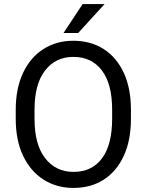

<svg xmlns="http://www.w3.org/2000/svg" viewBox="-20 -923 728 953"><path d="M629.9 -377.9V-333Q629.9 -226.6 594.5 -149.7Q559.1 -72.8 495.1 -31.5Q431.2 9.8 344.7 9.8Q260.7 9.8 196 -31.5Q131.3 -72.8 94.7 -149.7Q58.1 -226.6 58.1 -333V-377.9Q58.1 -484.4 94.5 -561.3Q130.9 -638.2 195.3 -679.4Q259.8 -720.7 343.8 -720.7Q430.2 -720.7 494.6 -679.4Q559.1 -638.2 594.5 -561.3Q629.9 -484.4 629.9 -377.9ZM536.6 -333V-378.9Q536.6 -505.9 485.8 -573.2Q435.1 -640.6 343.8 -640.6Q256.3 -640.6 203.9 -573.2Q151.4 -505.9 151.4 -378.9V-333Q151.4 -205.1 204.3 -137.5Q257.3 -69.8 344.7 -69.8Q436.5 -69.8 486.6 -137.5Q536.6 -205.1 536.6 -333ZM295.4 -759.3 390.1 -902.8H499L368.2 -759.3Z"/></svg>

Font: Vazirmatn UI
Style: Regular
Weight: 400
Designer: Saber Rastikerdar
Foundry: Saber Rastikerdar
Version: Version 33.003